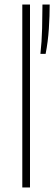

<svg xmlns="http://www.w3.org/2000/svg" viewBox="-20 -828 240 848"><path d="M78.5 0V-808H112.5V0ZM158.5 -590Q164.5 -642.5 166 -702Q167.5 -761.5 167.5 -808H199.5Q199.5 -759.5 195.8 -701.5Q192 -643.5 181.5 -590Z"/></svg>

Font: Encode Sans Semi Condensed Thin
Style: Regular
Weight: 100
Width: 4
Designer: Multiple Designers
Foundry: Impallari Type
Version: Version 3.000; ttfautohint (v1.8.3) -l 8 -r 50 -G 200 -x 14 